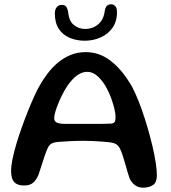

<svg xmlns="http://www.w3.org/2000/svg" viewBox="-20 -845 786 885"><path d="M639.3 20Q619.2 20 604.2 9.8Q589.2 -0.3 577.9 -20.9Q573.2 -34.4 567.9 -52.6Q562.5 -70.8 557.1 -89.9Q551.8 -108.9 546.2 -126.1Q540.8 -143.3 535.3 -154.9Q528.5 -170.8 518.3 -178.4Q508.1 -186.1 487.8 -188.8Q478.1 -190.2 457.9 -191.8Q437.7 -193.4 413.7 -194.7Q389.6 -196 368.4 -196Q336.2 -196 303.3 -194.4Q270.4 -192.9 246.6 -190.7Q225.9 -188.6 215.8 -182.2Q205.6 -175.8 198.9 -160.4Q192.6 -146.1 185.6 -125.4Q178.7 -104.8 171.5 -82.3Q164.3 -59.8 157.2 -38.7Q146.8 -14.4 132.2 -2.2Q117.6 10 91.3 10Q71.5 10 58 3.5Q44.4 -3.1 37.8 -18Q31.2 -32.9 31.2 -57.6Q31.2 -80.3 37.8 -112.6Q44.4 -144.8 55.6 -182.3Q66.8 -219.8 80.6 -258.3Q94.4 -296.9 108.7 -332.6Q122.9 -368.2 136 -397Q149 -425.8 158.4 -442.9Q175.5 -474.2 197.2 -503.3Q218.8 -532.4 245.6 -555.2Q272.3 -577.9 304.5 -591.3Q336.7 -604.7 375.1 -604.7Q436.9 -604.7 486.7 -567.1Q536.4 -529.5 575.1 -467.6Q589.3 -446.6 604.2 -413.4Q619 -380.2 633.4 -339.8Q647.8 -299.3 660.3 -256.3Q672.8 -213.3 682.6 -171.9Q692.4 -130.6 697.8 -95.5Q703.1 -60.4 703.1 -36.2Q703.1 -5.4 686 7.3Q668.8 20 639.3 20ZM494.6 -275.3Q505.3 -277.4 509 -283.9Q512.7 -290.4 512.7 -304.7Q512.7 -320.1 507.4 -342.8Q502.1 -365.6 493 -390.9Q483.9 -416.2 471.9 -438.2Q454.8 -470.6 431.8 -492.2Q408.9 -513.8 382.2 -513.8Q353.4 -513.8 327.2 -491.2Q301.1 -468.6 280.8 -433.6Q272.5 -419.7 263.6 -401.6Q254.7 -383.4 247.2 -364.6Q239.6 -345.7 234.8 -328.9Q229.9 -312.2 229.9 -300.4Q229.9 -285.7 242 -279.9Q254 -274.1 280.6 -274.1Q336.7 -274.1 377.6 -273.9Q418.6 -273.8 447.2 -274Q475.9 -274.2 494.6 -275.3ZM370.8 -657.3Q332.9 -657.3 301.5 -670.5Q270 -683.7 251.4 -711.5Q232.8 -739.3 232.8 -782.9Q232.8 -801.9 241.7 -812.2Q250.6 -822.5 264.4 -822.5Q279.8 -822.5 286.1 -812.9Q292.4 -803.4 294.9 -784Q299.3 -745.6 322.1 -728.6Q344.9 -711.5 371.7 -711.5Q393.9 -711.5 413.1 -720.2Q432.4 -729 445.6 -746.9Q458.9 -764.8 462.4 -792.1Q465.1 -810.4 472.7 -817.8Q480.3 -825.3 491.4 -825.3Q502.9 -825.3 511.1 -817Q519.2 -808.7 519.2 -788.3Q519.2 -745.4 498 -716.1Q476.8 -686.8 442.9 -672Q409.1 -657.3 370.8 -657.3Z"/></svg>

Font: Gluten Thin
Style: Regular
Weight: 100
Designer: Tyler Finck
Foundry: Etcetera Type Company
Version: Version 1.300